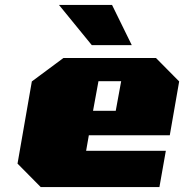

<svg xmlns="http://www.w3.org/2000/svg" viewBox="-20 -758 746 778"><path d="M352 -575 219 -738H434L514 -575ZM145 0 51 -95 109 -428 237 -523H612L706 -428L668 -210H340L329 -147H652L626 0ZM357 -309H449L471 -429H379Z"/></svg>

Font: Tomorrow ExtraBold
Style: Italic
Weight: 800
Italic angle: -10°
Designer: Tony de Marco, Monica Rizzolli
Foundry: Just in Type
Version: Version 2.002